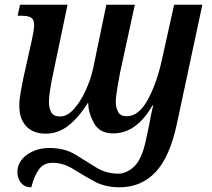

<svg xmlns="http://www.w3.org/2000/svg" viewBox="-20 -556 903 816"><path d="M113 240Q126 190 146 163Q166 136 203 136Q249 136 290.5 162Q332 188 379 214Q426 240 488 240Q580 240 641 175.5Q702 111 732 -31L840 -536H720L669 -306Q647 -204 608.5 -133Q570 -62 518 -62Q492 -62 482 -80.5Q472 -99 472 -123Q472 -142 478.5 -181.5Q485 -221 490 -246L553 -536H432L376 -266Q366 -220 344.5 -172.5Q323 -125 294.5 -93Q266 -61 236 -61Q208 -61 198 -78.5Q188 -96 188 -124Q188 -144 194 -181Q200 -218 206 -244L267 -536H65L55 -489H73Q98 -489 111.5 -481.5Q125 -474 125 -450Q125 -436 122 -420Q119 -404 116 -389L79 -223Q73 -194 67.5 -163Q62 -132 62 -106Q62 -51 91.5 -19.5Q121 12 174 12Q227 12 270.5 -22Q314 -56 353 -118H355Q355 -78 379 -33.5Q403 11 461 11Q560 11 628 -108H631Q626 -88 622 -68.5Q618 -49 614 -26L601 36Q583 121 550.5 151.5Q518 182 483 182Q430 182 387.5 155Q345 128 299.5 100.5Q254 73 191 73Q135 73 95.5 101Q56 129 54 172Q53 200 68.5 220Q84 240 113 240Z"/></svg>

Font: Noto Serif SemiCondensed Semi
Style: Italic
Weight: 600
Width: 4
Italic angle: -12°
Designer: Monotype Design Team
Foundry: Monotype Imaging Inc.
Version: Version 1.901